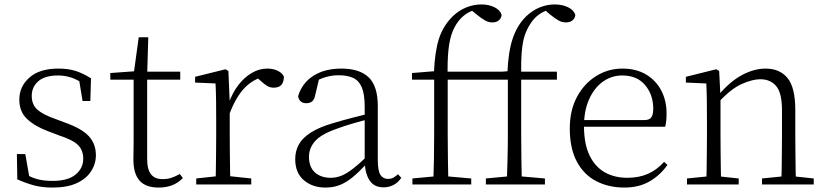

<svg xmlns="http://www.w3.org/2000/svg" viewBox="-20 -831 3722 865"><path d="M217 14Q171 14 134.5 4.5Q98 -5 58 -23L56 -137H94L115 -17L83 -18V-54Q110 -36 141 -26Q172 -16 217 -16Q286 -16 320.5 -44.5Q355 -73 355 -116Q355 -154 331.5 -177.5Q308 -201 246 -221L196 -240Q137 -262 102 -295Q67 -328 67 -382Q67 -441 112.5 -481.5Q158 -522 243 -522Q287 -522 320.5 -511.5Q354 -501 390 -478L387 -376H352L334 -485L361 -483V-450Q330 -472 301 -481.5Q272 -491 242 -491Q182 -491 152.5 -465Q123 -439 123 -399Q123 -360 148 -337.5Q173 -315 227 -296L275 -278Q350 -251 381 -216.5Q412 -182 412 -132Q412 -93 390.5 -59.5Q369 -26 326 -6Q283 14 217 14Z M612 -472V-508H792V-472ZM695 14Q636 14 608.5 -17.5Q581 -49 581 -112Q581 -135 581.5 -152.5Q582 -170 582 -196V-472H477V-502L602 -511L582 -496L605 -663H648L643 -493V-481V-115Q643 -67 660.5 -45.5Q678 -24 712 -24Q735 -24 752.5 -30Q770 -36 790 -47L804 -29Q784 -8 757 3Q730 14 695 14Z M864 0V-27L975 -39H998L1112 -27V0ZM951 0Q952 -24 952.5 -64.5Q953 -105 953.5 -149Q954 -193 954 -226V-281Q954 -333 953.5 -375.5Q953 -418 951 -455L859 -459V-485L996 -519L1009 -511L1015 -371V-370V-226Q1015 -193 1015.5 -149Q1016 -105 1016.5 -64.5Q1017 -24 1018 0ZM1014 -318 997 -367H1011Q1027 -413 1054 -448Q1081 -483 1114.5 -502.5Q1148 -522 1184 -522Q1211 -522 1231.5 -512Q1252 -502 1259 -486Q1259 -462 1248 -449Q1237 -436 1213 -436Q1197 -436 1183.5 -444Q1170 -452 1153 -468L1130 -488H1179Q1123 -477 1083 -436Q1043 -395 1014 -318Z M1446 14Q1388 14 1349 -19Q1310 -52 1310 -114Q1310 -151 1326.5 -180.5Q1343 -210 1380.5 -234Q1418 -258 1480 -276Q1523 -289 1567.5 -300.5Q1612 -312 1652 -321V-297Q1612 -287 1570.5 -275Q1529 -263 1492 -249Q1425 -225 1398.5 -194Q1372 -163 1372 -125Q1372 -78 1399 -54Q1426 -30 1470 -30Q1495 -30 1518.5 -39.5Q1542 -49 1571.5 -72Q1601 -95 1641 -134L1647 -89H1628Q1596 -55 1568 -32Q1540 -9 1511 2.5Q1482 14 1446 14ZM1708 13Q1666 13 1645.5 -17.5Q1625 -48 1623 -102V-106V-350Q1623 -407 1610 -437.5Q1597 -468 1571 -480Q1545 -492 1505 -492Q1475 -492 1445 -483Q1415 -474 1383 -454L1419 -482L1400 -402Q1396 -382 1386 -374Q1376 -366 1360 -366Q1329 -366 1323 -397Q1340 -456 1391 -489Q1442 -522 1518 -522Q1600 -522 1641 -482.5Q1682 -443 1682 -354V-113Q1682 -61 1694 -43Q1706 -25 1728 -25Q1741 -25 1751 -30Q1761 -35 1773 -46L1788 -30Q1773 -8 1752.5 2.5Q1732 13 1708 13Z M1838 0V-27L1955 -38H1977L2103 -27V0ZM1932 0Q1934 -56 1935 -113Q1936 -170 1936 -226V-472H1836V-502L1959 -512L1935 -500V-504Q1939 -599 1957.5 -656.5Q1976 -714 2019 -757Q2047 -784 2080.5 -797.5Q2114 -811 2148 -811Q2182 -811 2207.5 -798.5Q2233 -786 2240 -764Q2239 -750 2228 -740Q2217 -730 2198 -730Q2181 -730 2165 -739Q2149 -748 2127 -766L2100 -788V-798H2139V-789Q2115 -787 2095 -777Q2075 -767 2057 -749Q2034 -725 2020 -691.5Q2006 -658 2000.5 -607.5Q1995 -557 1997 -482V-226Q1997 -170 1998 -113Q1999 -56 2000 0ZM1967 -472V-508H2278V-472ZM2169 0V-27L2286 -38H2308L2435 -27V0ZM2263 0Q2265 -56 2266.5 -113Q2268 -170 2268 -226V-472H2168V-502L2290 -512L2266 -500V-504Q2270 -600 2290.5 -659.5Q2311 -719 2351 -758Q2380 -785 2412.5 -798Q2445 -811 2479 -811Q2513 -811 2539 -798.5Q2565 -786 2572 -764Q2571 -750 2560 -740Q2549 -730 2529 -730Q2512 -730 2496 -739Q2480 -748 2459 -765L2431 -789V-798H2470V-789Q2440 -787 2413 -769Q2386 -751 2369 -723Q2353 -699 2343.5 -669.5Q2334 -640 2330.5 -596Q2327 -552 2328 -485V-226Q2328 -170 2329 -113Q2330 -56 2331 0ZM2298 -472V-508H2489V-472Z M2793 14Q2722 14 2666 -15Q2610 -44 2578.5 -103.5Q2547 -163 2547 -252Q2547 -334 2579.5 -394.5Q2612 -455 2666 -488.5Q2720 -522 2784 -522Q2846 -522 2890.5 -495.5Q2935 -469 2959 -423.5Q2983 -378 2983 -320Q2983 -283 2977 -260H2577V-290H2882Q2906 -290 2914.5 -302.5Q2923 -315 2923 -341Q2923 -404 2886.5 -447.5Q2850 -491 2783 -491Q2735 -491 2696 -463Q2657 -435 2634 -383.5Q2611 -332 2611 -263Q2611 -183 2636 -131Q2661 -79 2705 -54.5Q2749 -30 2806 -30Q2859 -30 2899.5 -48Q2940 -66 2972 -102L2987 -88Q2954 -41 2906 -13.5Q2858 14 2793 14Z M3075 0V-27L3185 -38H3205L3308 -27V0ZM3162 0Q3163 -24 3163.5 -64.5Q3164 -105 3164.5 -149Q3165 -193 3165 -226V-281Q3165 -333 3164.5 -375.5Q3164 -418 3162 -455L3070 -459V-485L3207 -519L3220 -511L3226 -393V-392V-226Q3226 -193 3226.5 -149Q3227 -105 3227.5 -64.5Q3228 -24 3229 0ZM3413 0V-27L3522 -38H3543L3646 -27V0ZM3500 0Q3501 -24 3501.5 -64Q3502 -104 3502.5 -148Q3503 -192 3503 -226V-334Q3503 -412 3477 -443Q3451 -474 3405 -474Q3370 -474 3321.5 -452.5Q3273 -431 3215 -368L3205 -398H3213Q3267 -463 3322 -492.5Q3377 -522 3429 -522Q3493 -522 3528 -479.5Q3563 -437 3563 -335V-226Q3563 -192 3563.5 -148Q3564 -104 3564.5 -64Q3565 -24 3566 0Z"/></svg>

Font: Noto Serif SC ExtraLight ExtraLight
Style: Regular
Weight: 250
Version: Version 2.002-H1;hotconv 1.1.0;makeotfexe 2.6.0